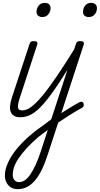

<svg xmlns="http://www.w3.org/2000/svg" viewBox="-20 -802 697 1341"><path d="M123 17Q95 17 78.5 7Q62 -3 55 -21Q48 -39 50.5 -63.5Q53 -88 62 -117L186 -494Q190 -506 196 -510.5Q202 -515 215 -515Q232 -515 238 -509Q244 -503 240 -491L118 -118Q103 -72 105.5 -51.5Q108 -31 136 -31Q147 -31 151.5 -23.5Q156 -16 154 -7Q152 2 144.5 9.5Q137 17 123 17ZM275 -683Q258 -683 246.5 -692.5Q235 -702 235 -719Q235 -743 250 -762.5Q265 -782 293 -782Q310 -782 321.5 -773Q333 -764 333 -745Q333 -722 318 -702.5Q303 -683 275 -683ZM122 17Q111 17 106 9.5Q101 2 102.5 -7Q104 -16 112.5 -23.5Q121 -31 136 -31Q164 -31 197 -54.5Q230 -78 273.5 -130Q317 -182 375 -267Q433 -352 510 -476Q516 -486 525.5 -485Q535 -484 540.5 -476Q546 -468 540 -459Q455 -318 394 -225.5Q333 -133 287 -80Q241 -27 202 -5Q163 17 122 17ZM377 9Q397 -5 418 -18Q439 -31 459.5 -44Q480 -57 499 -68Q518 -79 535 -88Q547 -94 554 -90.5Q561 -87 564 -78Q567 -69 563.5 -61Q560 -53 552 -48Q530 -37 507 -23Q484 -9 460 6Q436 21 412 37.5Q388 54 364 69ZM104 519Q75 519 55.5 506.5Q36 494 25 472Q14 450 14 424Q14 392 27.5 355Q41 318 67 278.5Q93 239 133 197.5Q173 156 227 113Q255 93 283 72.5Q311 52 338 31L510 -494Q514 -506 520.5 -510.5Q527 -515 540 -515Q557 -515 563 -508.5Q569 -502 564 -488L314 276Q294 338 271.5 384Q249 430 223 460Q197 490 167.5 504.5Q138 519 104 519ZM112 470Q134 470 153.5 457Q173 444 191.5 417Q210 390 228.5 350Q247 310 265 255L314 105Q298 117 281.5 129.5Q265 142 249 154Q201 195 167 232.5Q133 270 111 302Q89 334 79 363.5Q69 393 69 420Q69 434 74 445Q79 456 88.5 463Q98 470 112 470ZM600 -683Q581 -683 570.5 -692.5Q560 -702 560 -719Q560 -745 575 -763.5Q590 -782 617 -782Q635 -782 646 -772.5Q657 -763 657 -745Q657 -720 641.5 -701.5Q626 -683 600 -683Z"/></svg>

Font: Playwrite US Trad ExtraLight
Style: Regular
Weight: 250
Designer: Veronika Burian, José Scaglione
Foundry: TypeTogether
Version: Version 1.003